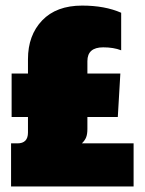

<svg xmlns="http://www.w3.org/2000/svg" viewBox="-20 -674 523 694"><path d="M20 0V-155.8H43Q81.1 -155.8 81.1 -194.8V-251H22V-408.2H81.1V-460Q81.1 -546.4 132.3 -600.1Q183.6 -653.8 276.9 -653.8Q358.9 -653.8 418 -627.9V-492.2Q390.6 -502.9 353 -502.9Q295.9 -502.9 295.9 -453.1V-408.2H415L405.8 -251H295.9V-208Q295.9 -189.5 291.5 -178Q287.1 -166.5 275.9 -155.8H462.9V0Z"/></svg>

Font: Kanit ExtraBold
Style: Regular
Weight: 800
Designer: Katatrad Team
Foundry: CadsonDemak
Version: Version 1.000;PS 001.000;hotconv 1.0.88;makeotf.lib2.5.64775